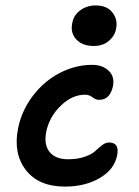

<svg xmlns="http://www.w3.org/2000/svg" viewBox="-20 -670 514 710"><path d="M326.2 -500Q284.7 -500 262.2 -524.2Q239.7 -548.3 247.1 -584Q252 -613.8 276.6 -631.8Q301.3 -649.9 334 -649.9Q376 -649.9 396.2 -623.3Q416.5 -596.7 409.2 -564Q405.3 -538.6 383.3 -519.3Q361.3 -500 326.2 -500ZM220.2 20Q122.6 20 75.4 -41.5Q28.3 -103 46.9 -195.8Q60.5 -262.2 102.1 -316.4Q143.6 -370.6 201.4 -400.4Q259.3 -430.2 320.8 -430.2Q358.4 -430.2 381.3 -408.9Q404.3 -387.7 397.9 -352.1Q387.2 -300.8 346.2 -300.8Q334 -300.8 321.8 -310.3Q309.6 -319.8 294.9 -319.8Q246.1 -319.8 203.9 -278.3Q161.6 -236.8 150.9 -182.1Q141.6 -135.7 163.1 -108.4Q184.6 -81.1 231.9 -81.1Q268.1 -81.1 294.7 -90.8Q321.3 -100.6 333 -112.1Q344.7 -123.5 357.7 -133.3Q370.6 -143.1 382.8 -143.1Q422.9 -143.1 413.1 -95.2Q402.8 -43 348.6 -11.5Q294.4 20 220.2 20Z"/></svg>

Font: Shantell Sans Irregular Bouncy
Style: Italic
Weight: 500
Italic angle: -11.31°
Designer: Stephen Nixon, Anya Danilova, Shantell Martin
Foundry: Arrow Type
Version: Version 1.006;[9816181b4]